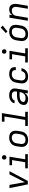

<svg xmlns="http://www.w3.org/2000/svg" viewBox="2292 -3100 817 5440"><g transform="rotate(-90 2700.0 -380.5)"><path d="M196 0 90 -520H181L243 -173Q247 -151 250.5 -129Q254 -107 258 -85Q268 -107 279.5 -129Q291 -151 301 -173L479 -520H570L292 0Z M1053 0H650V-74H822L884 -447H738V-520H980L906 -74H1052ZM960 -608Q946 -608 932 -613Q918 -618 910 -629Q902 -640 899.5 -655Q897 -670 899 -685Q901 -695 906.5 -705Q912 -715 920.5 -721.5Q929 -728 939.5 -730.5Q950 -733 961 -733Q975 -733 989 -727.5Q1003 -722 1011.5 -711Q1020 -700 1022.5 -685Q1025 -670 1022 -655Q1020 -645 1014.5 -635Q1009 -625 1000.5 -618.5Q992 -612 981.5 -610Q971 -608 960 -608Z M1454 8Q1422 8 1391.5 2.5Q1361 -3 1336 -18Q1311 -33 1293 -56Q1275 -79 1266 -107.5Q1257 -136 1256.5 -167Q1256 -198 1262 -230L1278 -330Q1283 -357 1292.5 -384Q1302 -411 1319 -435Q1336 -459 1359.5 -477.5Q1383 -496 1410 -507.5Q1437 -519 1464.5 -523.5Q1492 -528 1519 -528Q1551 -528 1581.5 -522.5Q1612 -517 1637 -502Q1662 -487 1680.5 -464Q1699 -441 1707.5 -412.5Q1716 -384 1716.5 -353Q1717 -322 1712 -290L1695 -190Q1691 -163 1681.5 -136Q1672 -109 1655 -85Q1638 -61 1614.5 -42.5Q1591 -24 1564 -12.5Q1537 -1 1509 3.5Q1481 8 1454 8ZM1454 -66Q1473 -66 1491.5 -69Q1510 -72 1527.5 -80Q1545 -88 1561 -101.5Q1577 -115 1587.5 -131Q1598 -147 1604 -165.5Q1610 -184 1613 -202L1630 -302Q1633 -322 1633.5 -341Q1634 -360 1629.5 -378Q1625 -396 1615 -411Q1605 -426 1590.5 -436Q1576 -446 1557.5 -450Q1539 -454 1520 -454Q1501 -454 1482.5 -451Q1464 -448 1446 -440Q1428 -432 1412.5 -418.5Q1397 -405 1386 -389Q1375 -373 1369 -354.5Q1363 -336 1360 -318L1344 -218Q1340 -198 1339.5 -179Q1339 -160 1343.5 -142Q1348 -124 1358 -109Q1368 -94 1383 -84Q1398 -74 1416.5 -70Q1435 -66 1454 -66Z M2253 0H1850V-74H2022L2119 -662H1973V-735H2215L2106 -74H2252Z M2616 8Q2593 8 2570.5 5.5Q2548 3 2527.5 -4.5Q2507 -12 2489 -24.5Q2471 -37 2460 -55.5Q2449 -74 2446 -96.5Q2443 -119 2447 -142Q2452 -169 2465 -195.5Q2478 -222 2500.5 -242Q2523 -262 2550 -274.5Q2577 -287 2605 -294.5Q2633 -302 2661 -304.5Q2689 -307 2716 -307H2823L2828 -339Q2832 -364 2826.5 -388Q2821 -412 2804 -427.5Q2787 -443 2763.5 -448.5Q2740 -454 2715 -454Q2701 -454 2687 -453Q2673 -452 2658.5 -448.5Q2644 -445 2630.5 -439Q2617 -433 2605 -424Q2593 -415 2585 -402Q2577 -389 2575 -375H2492Q2496 -399 2507.5 -422Q2519 -445 2537.5 -463.5Q2556 -482 2578.5 -494.5Q2601 -507 2624.5 -515Q2648 -523 2672.5 -525.5Q2697 -528 2721 -528Q2749 -528 2777 -524Q2805 -520 2829 -509Q2853 -498 2872 -479.5Q2891 -461 2901.5 -436.5Q2912 -412 2913.5 -384Q2915 -356 2910 -327L2856 0H2772L2787 -92Q2774 -70 2755.5 -50Q2737 -30 2714 -16.5Q2691 -3 2666 2.5Q2641 8 2616 8ZM2649 -66Q2668 -66 2687 -69.5Q2706 -73 2723.5 -82Q2741 -91 2756 -105.5Q2771 -120 2781.5 -137Q2792 -154 2797.5 -172.5Q2803 -191 2806 -210L2810 -234H2715Q2697 -234 2679.5 -232.5Q2662 -231 2644 -227.5Q2626 -224 2608 -218Q2590 -212 2573 -201.5Q2556 -191 2545 -174.5Q2534 -158 2531 -140Q2529 -126 2532.5 -113.5Q2536 -101 2545.5 -92Q2555 -83 2568 -78Q2581 -73 2594 -70.5Q2607 -68 2621 -67Q2635 -66 2649 -66Z M3248 8Q3217 8 3187 2Q3157 -4 3132.5 -19Q3108 -34 3090.5 -57Q3073 -80 3064.5 -108.5Q3056 -137 3056.5 -168Q3057 -199 3062 -230L3078 -330Q3083 -357 3092.5 -384Q3102 -411 3119 -435Q3136 -459 3159.5 -477.5Q3183 -496 3210 -507.5Q3237 -519 3264.5 -523.5Q3292 -528 3319 -528Q3347 -528 3373.5 -524.5Q3400 -521 3424 -512Q3448 -503 3468 -487Q3488 -471 3500 -449Q3512 -427 3516 -400.5Q3520 -374 3515 -347L3514 -340H3431L3432 -344Q3436 -369 3428.5 -392Q3421 -415 3403 -429.5Q3385 -444 3361.5 -449Q3338 -454 3313 -454Q3296 -454 3277.5 -451Q3259 -448 3241.5 -439.5Q3224 -431 3210 -417.5Q3196 -404 3185 -387.5Q3174 -371 3168.5 -353.5Q3163 -336 3160 -318L3144 -218Q3140 -198 3139.5 -179Q3139 -160 3143.5 -142Q3148 -124 3158 -109Q3168 -94 3183 -84Q3198 -74 3217 -70Q3236 -66 3255 -66Q3280 -66 3305 -72Q3330 -78 3351.5 -93.5Q3373 -109 3386.5 -132Q3400 -155 3405 -180H3488Q3483 -154 3472.5 -128Q3462 -102 3444.5 -79.5Q3427 -57 3403.5 -39.5Q3380 -22 3354.5 -11Q3329 0 3302 4Q3275 8 3248 8Z M4053 0H3650V-74H3822L3884 -447H3738V-520H3980L3906 -74H4052ZM3960 -608Q3946 -608 3932 -613Q3918 -618 3910 -629Q3902 -640 3899.5 -655Q3897 -670 3899 -685Q3901 -695 3906.5 -705Q3912 -715 3920.5 -721.5Q3929 -728 3939.5 -730.5Q3950 -733 3961 -733Q3975 -733 3989 -727.5Q4003 -722 4011.5 -711Q4020 -700 4022.5 -685Q4025 -670 4022 -655Q4020 -645 4014.5 -635Q4009 -625 4000.5 -618.5Q3992 -612 3981.5 -610Q3971 -608 3960 -608Z M4454 8Q4422 8 4391.5 2.5Q4361 -3 4336 -18Q4311 -33 4293 -56Q4275 -79 4266 -107.5Q4257 -136 4256.5 -167Q4256 -198 4262 -230L4278 -330Q4283 -357 4292.5 -384Q4302 -411 4319 -435Q4336 -459 4359.5 -477.5Q4383 -496 4410 -507.5Q4437 -519 4464.5 -523.5Q4492 -528 4519 -528Q4551 -528 4581.5 -522.5Q4612 -517 4637 -502Q4662 -487 4680.5 -464Q4699 -441 4707.5 -412.5Q4716 -384 4716.5 -353Q4717 -322 4712 -290L4695 -190Q4691 -163 4681.5 -136Q4672 -109 4655 -85Q4638 -61 4614.5 -42.5Q4591 -24 4564 -12.5Q4537 -1 4509 3.5Q4481 8 4454 8ZM4454 -66Q4473 -66 4491.5 -69Q4510 -72 4527.5 -80Q4545 -88 4561 -101.5Q4577 -115 4587.5 -131Q4598 -147 4604 -165.5Q4610 -184 4613 -202L4630 -302Q4633 -322 4633.5 -341Q4634 -360 4629.5 -378Q4625 -396 4615 -411Q4605 -426 4590.5 -436Q4576 -446 4557.5 -450Q4539 -454 4520 -454Q4501 -454 4482.5 -451Q4464 -448 4446 -440Q4428 -432 4412.5 -418.5Q4397 -405 4386 -389Q4375 -373 4369 -354.5Q4363 -336 4360 -318L4344 -218Q4340 -198 4339.5 -179Q4339 -160 4343.5 -142Q4348 -124 4358 -109Q4368 -94 4383 -84Q4398 -74 4416.5 -70Q4435 -66 4454 -66ZM4528 -577 4483 -623 4639 -769 4694 -711Z M4832 0 4918 -520H5002L4988 -437Q5001 -458 5018.5 -476Q5036 -494 5058 -506Q5080 -518 5104 -523Q5128 -528 5151 -528Q5180 -528 5207.5 -520.5Q5235 -513 5255.5 -496.5Q5276 -480 5288.5 -455.5Q5301 -431 5306 -404Q5311 -377 5310 -348Q5309 -319 5304 -290L5256 0H5172L5222 -302Q5225 -321 5225.5 -340Q5226 -359 5222.5 -376.5Q5219 -394 5210 -409.5Q5201 -425 5187.5 -435.5Q5174 -446 5156 -450Q5138 -454 5119 -454Q5102 -454 5084.5 -451.5Q5067 -449 5050 -441Q5033 -433 5018.5 -421Q5004 -409 4994 -393.5Q4984 -378 4978.5 -361Q4973 -344 4970 -327L4916 0Z"/></g></svg>

Font: Iosevka Extended Oblique
Style: Regular
Weight: 400
Width: 7
Italic angle: -9°
Monospace: yes
Designer: Belleve Invis
Foundry: Belleve Invis
Version: Version 32.0.1; ttfautohint (v1.8.4)